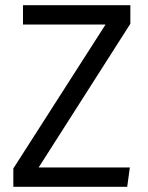

<svg xmlns="http://www.w3.org/2000/svg" viewBox="-20 -715 565 735"><path d="M479 -695V-624L128 -74H477L467 0H31V-70L384 -621H68V-695Z"/></svg>

Font: Sedus Text
Style: Regular
Weight: 400
Designer: TypeMates
Foundry: TypeMates, Runge Thomsen GbR
Version: Version 4.202;PS 004.202;hotconv 1.0.88;makeotf.lib2.5.64775